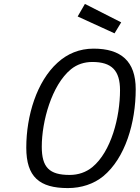

<svg xmlns="http://www.w3.org/2000/svg" viewBox="-20 -950 712 979"><path d="M326 9C395 9 458 -12 506 -51C619 -144 672 -325 672 -495C672 -639 596 -702 457 -702C385 -702 323 -676 273 -630C168 -535 114 -361 114 -197C114 -48 181 9 326 9ZM335 -58C231 -58 193 -97 193 -202C193 -330 243 -516 342 -597C373 -622 410 -634 451 -634C550 -634 592 -590 592 -490C592 -353 547 -177 451 -98C419 -72 380 -58 335 -58ZM376 -866 564 -780 598 -836 413 -930Z"/></svg>

Font: RazerF5
Style: Italic
Weight: 400
Foundry: Razer Inc.
Version: Version 2